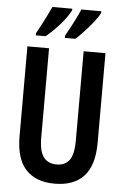

<svg xmlns="http://www.w3.org/2000/svg" viewBox="-62 -981 671 1034"><g transform="rotate(5 273.5 -463.5)"><path d="M485 -231Q485 -108 431 -49Q377 10 273 10Q171 10 117 -48.5Q63 -107 63 -229V-714H180V-231Q180 -158 204 -126Q228 -94 274 -94Q321 -94 344 -125.5Q367 -157 367 -232V-714H485ZM443 -928Q433 -907 410.5 -878.5Q388 -850 362.5 -822.5Q337 -795 317 -777H260V-789Q283 -830 305 -873Q327 -916 335 -937H443ZM286 -928Q275 -906 254.5 -879Q234 -852 208 -825Q182 -798 156 -777H103V-789Q127 -832 148 -873.5Q169 -915 179 -937H286Z"/></g></svg>

Font: Noto Sans Lao ExtraCondensed SemiBold
Style: Regular
Weight: 600
Width: 2
Designer: Monotype Design Team
Foundry: Monotype Imaging Inc.
Version: Version 2.003; ttfautohint (v1.8.4.7-5d5b)